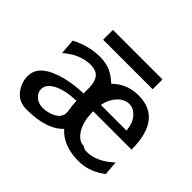

<svg xmlns="http://www.w3.org/2000/svg" viewBox="-145 -849 1066 1066"><g transform="rotate(45 388.0 -316.0)"><path d="M195 -565V-642H584V-565ZM41 -126Q41 -197 125.5 -235.5Q210 -274 329 -277V-327Q325 -403 275 -414Q250 -421 220 -416Q209 -415 198.5 -412.5Q188 -410 178.5 -406.5Q169 -403 161 -400Q153 -397 144 -392Q135 -387 130 -384Q125 -381 117 -375Q109 -369 106 -367Q103 -365 95 -359Q87 -353 86 -352L79 -442Q163 -486 252 -486Q277 -486 298.5 -481.5Q320 -477 336.5 -468.5Q353 -460 363.5 -453Q374 -446 385.5 -436Q397 -426 400 -424Q462 -486 552 -486Q738 -486 738 -245H437Q437 -132 496 -85Q516 -71 538 -71Q550 -60 569 -60Q649 -60 726 -132L733 -48Q664 4 591 8Q563 10 541 7Q445 -2 392 -62Q325 10 169 10Q107 10 74 -33Q41 -76 41 -126ZM145 -127Q145 -102 167 -81Q189 -60 226 -60Q261 -60 294 -75Q327 -90 335 -115Q340 -124 338 -142H339Q331 -186 330 -221Q242 -217 193.5 -191.5Q145 -166 145 -127ZM442 -300H644Q637 -359 609.5 -387.5Q582 -416 552 -416Q512 -416 481.5 -382.5Q451 -349 442 -300Z"/></g></svg>

Font: Coval
Style: Medium
Weight: 500
Foundry: Context Ltd
Version: Version 001.000